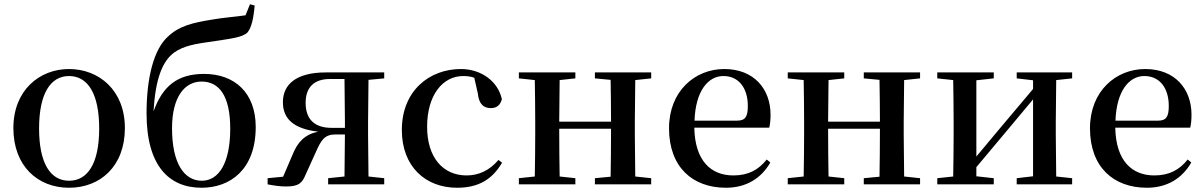

<svg xmlns="http://www.w3.org/2000/svg" viewBox="-20 -868 5671 904"><path d="M305 16C452 16 568 -85 568 -265C568 -444 445 -543 305 -543C166 -543 43 -443 43 -265C43 -86 158 16 305 16ZM305 -17C217 -17 164 -100 164 -263C164 -426 217 -510 305 -510C394 -510 447 -426 447 -263C447 -100 394 -17 305 -17Z M930 -17C849 -17 790 -96 790 -264C790 -414 851 -484 929 -484C1010 -484 1064 -420 1064 -262C1064 -102 1011 -17 930 -17ZM929 16C1063 16 1184 -69 1184 -270C1184 -432 1084 -520 941 -520C817 -520 746 -464 703 -344C712 -501 746 -580 799 -620C844 -652 897 -662 995 -675C1066 -686 1122 -692 1145 -715C1164 -737 1174 -782 1179 -842L1157 -848L1136 -796C1090 -789 1030 -785 980 -776C888 -761 825 -747 771 -696C704 -636 670 -502 670 -334C670 -86 777 16 929 16Z M1525 0H1789V-29L1715 -37L1713 -232V-296L1715 -492L1789 -499V-527H1514C1374 -527 1312 -470 1312 -387C1312 -311 1359 -262 1478 -248C1415 -235 1382 -200 1358 -141L1313 -36L1240 -29V0C1271 6 1299 10 1326 10C1386 10 1402 -5 1419 -46L1468 -154C1492 -208 1508 -235 1560 -235H1604L1602 -37L1525 -29ZM1604 -266H1542C1460 -266 1419 -307 1419 -384C1419 -457 1459 -496 1533 -496H1602L1604 -296Z M2132 16C2234 16 2298 -24 2344 -102L2327 -115C2286 -67 2236 -42 2177 -42C2066 -42 1991 -126 1991 -271C1991 -420 2064 -510 2161 -510C2179 -510 2196 -508 2213 -502L2230 -427C2235 -377 2258 -359 2291 -359C2318 -359 2335 -372 2343 -401C2325 -484 2247 -543 2150 -543C2002 -543 1872 -441 1872 -256C1872 -83 1984 16 2132 16Z M2781 -499 2855 -492C2856 -437 2857 -356 2857 -295H2613L2615 -491L2689 -499V-527H2423V-499L2498 -491C2499 -435 2500 -351 2500 -296V-232C2500 -177 2499 -93 2498 -37L2423 -29V0H2689V-29L2615 -37C2614 -93 2613 -181 2613 -262H2857C2857 -180 2856 -93 2855 -36L2781 -29V0H3046V-29L2971 -37L2969 -232V-296L2971 -491L3046 -499V-527H2781Z M3398 16C3493 16 3564 -28 3607 -103L3590 -117C3552 -69 3504 -42 3433 -42C3328 -42 3252 -110 3249 -267H3602C3606 -284 3608 -303 3608 -328C3608 -449 3530 -543 3390 -543C3252 -543 3130 -439 3130 -264C3130 -81 3241 16 3398 16ZM3250 -300C3255 -440 3314 -510 3386 -510C3457 -510 3501 -455 3501 -369C3501 -320 3490 -300 3451 -300Z M4047 -499 4121 -492C4122 -437 4123 -356 4123 -295H3879L3881 -491L3955 -499V-527H3689V-499L3764 -491C3765 -435 3766 -351 3766 -296V-232C3766 -177 3765 -93 3764 -37L3689 -29V0H3955V-29L3881 -37C3880 -93 3879 -181 3879 -262H4123C4123 -180 4122 -93 4121 -36L4047 -29V0H4312V-29L4237 -37L4235 -232V-296L4237 -491L4312 -499V-527H4047Z M4767 -499 4844 -490V-449L4694 -271L4577 -131V-490L4659 -499V-527H4393V-499L4468 -491C4469 -435 4470 -351 4470 -296V-232C4470 -177 4469 -93 4468 -37L4393 -29V0H4659V-29L4577 -38V-81L4722 -254L4844 -400V-38L4767 -29V0H5028V-29L4953 -37L4951 -232V-296L4953 -491L5028 -499V-527H4767Z M5380 16C5475 16 5546 -28 5589 -103L5572 -117C5534 -69 5486 -42 5415 -42C5310 -42 5234 -110 5231 -267H5584C5588 -284 5590 -303 5590 -328C5590 -449 5512 -543 5372 -543C5234 -543 5112 -439 5112 -264C5112 -81 5223 16 5380 16ZM5232 -300C5237 -440 5296 -510 5368 -510C5439 -510 5483 -455 5483 -369C5483 -320 5472 -300 5433 -300Z"/></svg>

Font: Noto Serif CJK HK SemiBold
Style: Regular
Weight: 600
Designer: Ryoko NISHIZUKA 西塚涼子 (kana & ideographs); Frank Grießhammer (Latin, Greek & Cyrillic); Wenlong ZHANG 张文龙 (bopomofo); San
Foundry: Adobe
Version: Version 2.001;hotconv 1.1.0;makeotfexe 2.6.0